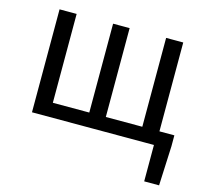

<svg xmlns="http://www.w3.org/2000/svg" viewBox="-105 -664 1056 979"><g transform="rotate(15 422.5 -175.0)"><path d="M735.9 192.1H814.5L823.8 -16.5V-74.3H693V0H735.9ZM92.1 0H745V-543.4H654.6V-74.3H462V-543.4H374.7V-74.3H182.3V-543.4H92.1Z"/></g></svg>

Font: Source Han Sans JP VF
Style: Regular
Weight: 250
Designer: Ryoko NISHIZUKA 西塚涼子 (kana, bopomofo & ideographs); Paul D. Hunt (Latin, Greek & Cyrillic); Sandoll Communications 산돌커뮤니
Foundry: Adobe
Version: Version 2.004;hotconv 1.0.118;makeotfexe 2.5.65603